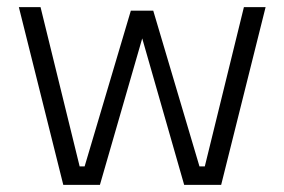

<svg xmlns="http://www.w3.org/2000/svg" viewBox="-20 -520 800 540"><path d="M33 -500H94L204 -52H218L348 -490H411L541 -52H556L666 -500H727L602 0H498L380 -412L261 0H158Z"/></svg>

Font: Titillium Web Light
Style: Regular
Weight: 300
Version: Version 1.002;PS 57.000;hotconv 1.0.70;makeotf.lib2.5.55311